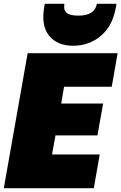

<svg xmlns="http://www.w3.org/2000/svg" viewBox="-20 -987 637 1007"><path d="M597 -708 566 -532H316L301 -444H521L491 -277H271L253 -177H503L472 0H0L125 -708ZM588 -950Q571 -851 509 -799Q447 -747 364 -747Q281 -747 238 -799Q195 -851 212 -950L215 -967H318Q312 -936 328.5 -920.5Q345 -905 392 -905Q477 -905 488 -967H591Z"/></svg>

Font: Poppins Black
Style: Italic
Weight: 900
Italic angle: -10°
Designer: Ninad Kale (Devanagari), Jonny Pinhorn (Latin)
Foundry: Indian Type Foundry
Version: Version 3.200;PS 1.000;hotconv 16.6.54;makeotf.lib2.5.65590